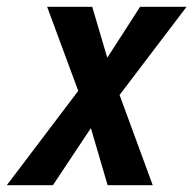

<svg xmlns="http://www.w3.org/2000/svg" viewBox="-75 -542 566 562"><path d="M-55 0 154 -276 63 -522H195L239 -373L335 -522H471L275 -264L372 0H240L191 -167L80 0Z"/></svg>

Font: Radio Canada Condensed SemiBold
Style: Italic
Weight: 600
Width: 3
Italic angle: -12°
Designer: Charles Daoud, Etienne Aubert Bonn, Alexandre Saumier Demers, Jacques Le Bailly
Foundry: Radio-Canada
Version: Version 2.104; ttfautohint (v1.8.4.7-5d5b);gftools[0.9.28.de